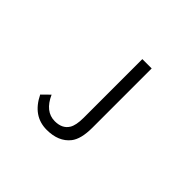

<svg xmlns="http://www.w3.org/2000/svg" viewBox="-174 -1046 1348 1348"><g transform="rotate(45 500.0 -372.0)"><path d="M546.9 -202.1V-785.2H639.6V-196.3Q639.6 -83.5 598.1 -31.7Q540 41 422.9 41Q285.6 41 215.8 -102.1L272.9 -158.2Q324.7 -42 420.9 -42Q493.7 -42 524.9 -92.3Q546.9 -127.4 546.9 -202.1Z"/></g></svg>

Font: FORM UDPGothic
Style: Regular
Weight: 400
Foundry: Pronama LLC
Version: Version 1.05101